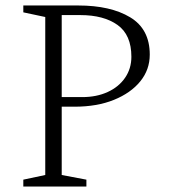

<svg xmlns="http://www.w3.org/2000/svg" viewBox="-20 -680 618 700"><path d="M65 0V-25L145 -42V-618L65 -635V-660H265Q383 -660 454.5 -617Q526 -574 526 -481Q526 -426 491.5 -383.5Q457 -341 395.5 -316Q334 -291 252 -291H205V-42L295 -25V0ZM205 -625V-326H280Q332 -326 372.5 -344.5Q413 -363 436 -396.5Q459 -430 459 -473Q459 -553 408.5 -589Q358 -625 273 -625Z"/></svg>

Font: Spectral ExtraLight
Style: Regular
Weight: 275
Designer: Jean-Baptiste Levee
Foundry: Production Type
Version: Version 2.001